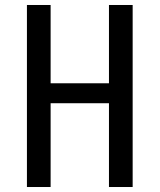

<svg xmlns="http://www.w3.org/2000/svg" viewBox="-20 -750 640 770"><path d="M417 0V-336H183V0H88V-730H183V-416H417V-730H512V0Z"/></svg>

Font: Moralerspace Krypton JPDOC
Style: Regular
Weight: 400
Version: v0.0.6; ttfautohint (v1.8.4.7-5d5b-dirty) -l 6 -r 45 -G 200 